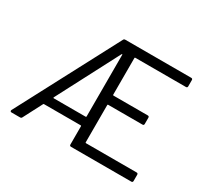

<svg xmlns="http://www.w3.org/2000/svg" viewBox="-141 -911 1202 1121"><g transform="rotate(30 460.5 -350.0)"><path d="M853 -638H512Q508 -638 508 -634V-387Q508 -383 512 -383H743Q753 -383 753 -373V-331Q753 -321 743 -321H512Q508 -321 508 -317V-66Q508 -62 512 -62H853Q863 -62 863 -52V-10Q863 0 853 0H447Q437 0 437 -10V-133Q437 -137 433 -137H185Q183 -137 181 -134L115 -7Q112 0 103 0H45Q40 0 38 -3.5Q36 -7 38 -12L397 -693Q400 -700 409 -700H853Q863 -700 863 -690V-648Q863 -638 853 -638ZM218 -195H433Q437 -195 437 -199V-615Q437 -618 435.5 -618Q434 -618 432 -616L215 -200Q213 -195 218 -195Z"/></g></svg>

Font: Amber EN
Style: Regular
Weight: 400
Designer: Jeremy Tribby
Foundry: Tribby Type Co.
Version: Version 1.403 November 24, 2021